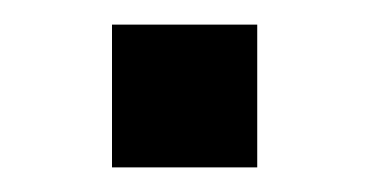

<svg xmlns="http://www.w3.org/2000/svg" viewBox="-20 -136 301 156"><path d="M71 -116H189V0H71Z"/></svg>

Font: Athiti SemiBold
Style: Regular
Weight: 600
Designer: CadsonDemak Team
Foundry: CadsonDemak
Version: Version 1.032